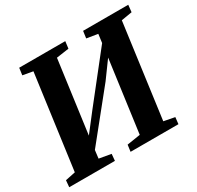

<svg xmlns="http://www.w3.org/2000/svg" viewBox="-158 -927 1140 1110"><g transform="rotate(-30 412.0 -371.5)"><path d="M1.5 0 5.5 -44.5 72.5 -58.5 157.5 -684 90 -696 96.5 -743H404L398 -696L314.5 -684L241 -142.5L212.5 -154.5L341 -320.5L621 -675L575 -566.5L590.5 -684L516.5 -696L523 -743H824.5L819.5 -696L747.5 -684L663 -58.5L735.5 -44.5L730.5 0H411L417 -44.5L506 -58.5L578.5 -592L606.5 -585.5L489.5 -425L197.5 -62.5L241 -139.5L231 -58.5L310.5 -44.5L306.5 0Z"/></g></svg>

Font: Merriweather 36pt ExtraBold
Style: Italic
Weight: 800
Italic angle: -7.8°
Version: Version 2.101